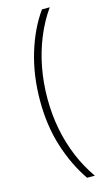

<svg xmlns="http://www.w3.org/2000/svg" viewBox="-148 -883 630 1098"><g transform="rotate(-15 167.0 -333.5)"><path d="M223 165Q156 68 116.5 -56.5Q77 -181 77 -329Q77 -479 116.5 -609Q156 -739 223 -832H269Q221 -764 188 -683.5Q155 -603 138 -514Q121 -425 121 -330Q121 -236 138 -148.5Q155 -61 188 18Q221 97 269 165H223Z"/></g></svg>

Font: Noto Sans Oriya ExtraLight
Style: Regular
Weight: 250
Version: Version 2.003